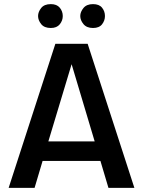

<svg xmlns="http://www.w3.org/2000/svg" viewBox="-20 -913 695 933"><path d="M249 -700H406L633 0H507L468 -131H187L148 0H22ZM440 -226 328 -601 215 -226ZM165 -835Q165 -855 180 -874Q195 -893 227 -893Q256 -893 270.5 -875.5Q285 -858 285 -835Q285 -813 270.5 -795Q256 -777 227 -777Q195 -777 180 -796Q165 -815 165 -835ZM370 -835Q370 -855 385.5 -874Q401 -893 432 -893Q462 -893 476 -875.5Q490 -858 490 -835Q490 -813 476 -795Q462 -777 432 -777Q401 -777 385.5 -796Q370 -815 370 -835Z"/></svg>

Font: Moderustic Med
Style: Regular
Weight: 500
Designer: Tural Alisoy
Foundry: TAFT Foundry
Version: Version 2.110